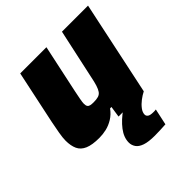

<svg xmlns="http://www.w3.org/2000/svg" viewBox="-192 -645 979 979"><g transform="rotate(-45 297.5 -155.0)"><path d="M159 8Q108 8 79 -4.5Q50 -17 38.5 -42Q27 -67 27 -104Q27 -124 32.5 -156Q38 -188 45 -222L106 -510H295L239 -248Q234 -224 230 -202.5Q226 -181 226 -171Q226 -158 230.5 -151.5Q235 -145 244 -143Q253 -141 267 -141Q288 -141 301 -145Q314 -149 322 -160Q330 -171 336.5 -191.5Q343 -212 349 -243L407 -510H595L487 0H305L314 -60H304Q285 -34 260.5 -19Q236 -4 210.5 2Q185 8 159 8ZM367 200Q322 200 296 191Q270 182 259 166Q248 150 248 131Q248 94 275.5 58Q303 22 349 -10L487 0Q469 9 450.5 23Q432 37 419 54Q406 71 406 87Q406 97 415 103.5Q424 110 447 110Q450 110 454 110Q458 110 465 109L446 197Q430 198 407.5 199Q385 200 367 200Z"/></g></svg>

Font: Saira Thin ExtraBold
Style: Italic
Weight: 800
Italic angle: -12°
Version: Version 1.101